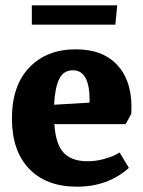

<svg xmlns="http://www.w3.org/2000/svg" viewBox="-20 -689 541 724"><path d="M266 -503Q372 -503 427 -438.5Q482 -374 475 -260L454 -221H185Q190 -145 220 -113Q250 -81 310 -81Q342 -81 372.5 -89.5Q403 -98 417 -106L431 -114L466 -56Q387 15 270 15Q155 15 90 -52.5Q25 -120 25 -242Q25 -366 90.5 -434.5Q156 -503 266 -503ZM415 -596H100V-669H422ZM255 -424Q219 -424 203 -390.5Q187 -357 184 -294L317 -302Q318 -308 318 -310Q318 -424 255 -424Z"/></svg>

Font: Andada
Style: Bold
Weight: 700
Designer: Carolina Giovagnoli
Foundry: Carolina Giovagnoli
Version: Version 1.003